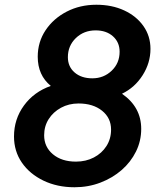

<svg xmlns="http://www.w3.org/2000/svg" viewBox="-20 -777 675 809"><path d="M294 12Q221 12 163 -16Q105 -44 72 -92Q39 -140 39 -202Q39 -275 81 -332.5Q123 -390 194 -415Q139 -460 139 -538Q139 -600 172 -649.5Q205 -699 261 -728Q317 -757 386 -757Q452 -757 503.5 -733Q555 -709 584.5 -667Q614 -625 614 -571Q614 -512 581 -460Q548 -408 494 -382Q575 -326 575 -234Q575 -183 553 -138.5Q531 -94 492.5 -60.5Q454 -27 403 -7.5Q352 12 294 12ZM369 -447Q417 -447 450.5 -479Q484 -511 484 -559Q484 -599 456 -624Q428 -649 383 -649Q333 -649 299.5 -616.5Q266 -584 266 -536Q266 -496 294.5 -471.5Q323 -447 369 -447ZM300 -96Q342 -96 375.5 -113.5Q409 -131 428.5 -161.5Q448 -192 448 -231Q448 -280 410 -310.5Q372 -341 311 -341Q270 -341 237 -323Q204 -305 185 -275Q166 -245 166 -207Q166 -158 203 -127Q240 -96 300 -96Z"/></svg>

Font: Plus Jakarta Display Medium
Style: Italic
Weight: 500
Italic angle: -12°
Designer: Gumpita Rahayu
Foundry: Tokotype Studio
Version: Version 1.000